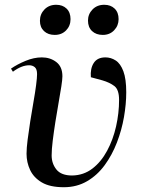

<svg xmlns="http://www.w3.org/2000/svg" viewBox="-20 -769 600 803"><path d="M247 14Q189 14 155 -6Q121 -26 106 -58Q91 -90 91 -126Q91 -149 95.5 -184.5Q100 -220 106.5 -261.5Q113 -303 120 -342.5Q127 -382 131 -413Q135 -444 135 -459Q135 -480 125.5 -488Q116 -496 102 -496Q70 -496 34 -469L26 -482Q52 -500 87 -514.5Q122 -529 155 -529Q190 -529 215.5 -509.5Q241 -490 241 -450Q241 -437 236.5 -407.5Q232 -378 225 -339Q218 -300 211.5 -258.5Q205 -217 200.5 -180.5Q196 -144 196 -119Q196 -85 216 -60Q236 -35 282 -35Q330 -36 366.5 -64Q403 -92 428 -138.5Q453 -185 465.5 -240.5Q478 -296 478 -351Q478 -394 458.5 -409Q439 -424 408 -433L360 -446Q357 -482 372 -505.5Q387 -529 421 -529Q444 -529 464 -516Q484 -503 496 -471Q508 -439 508 -383Q508 -334 498.5 -279.5Q489 -225 469 -173Q449 -121 418 -78.5Q387 -36 344 -11Q301 14 247 14ZM348 -683Q348 -710 367 -729.5Q386 -749 416 -749Q443 -749 459.5 -733Q476 -717 476 -689Q476 -662 457.5 -642.5Q439 -623 410 -623Q382 -623 365 -639Q348 -655 348 -683ZM147 -682Q147 -710 166 -729.5Q185 -749 215 -749Q242 -749 258.5 -733Q275 -717 275 -689Q275 -661 256.5 -642Q238 -623 209 -623Q181 -623 164 -639Q147 -655 147 -682Z"/></svg>

Font: Literata 72pt Medium
Style: Italic
Weight: 500
Italic angle: -2°
Designer: Latin by Veronika Burian and Jose Scaglione. Greek by Irene Vlachou. Cyrillic by Vera Evstafieva
Foundry: TypeTogether
Version: Version 3.002